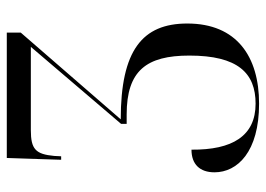

<svg xmlns="http://www.w3.org/2000/svg" viewBox="-126 -628 764 551"><g transform="rotate(-90 255.5 -352.0)"><path d="M234 10C369 10 464 -54 464 -196C464 -325 387 -387 189 -387L438 -674V-714H78L73 -558H83L84 -578C89 -631 103 -645 158 -645H397L176 -386V-370H203C329 -370 372 -313 372 -190C372 -51 322 0 234 0C141 0 101 -67 102 -184C60 -184 37 -160 37 -118C37 -52 96 10 234 10Z"/></g></svg>

Font: Noto Serif Display Condensed
Style: Regular
Weight: 400
Width: 3
Designer: Monotype Design Team
Foundry: Monotype Imaging Inc.
Version: Version 2.009